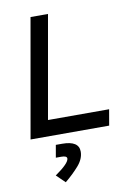

<svg xmlns="http://www.w3.org/2000/svg" viewBox="-103 -760 792 1104"><g transform="rotate(-10 293.0 -207.5)"><path d="M32.7 0 154.8 -693.4H256.8L150.9 -92.8H507.8L491.7 0ZM189.5 277.3 139.6 229Q222.2 171.4 222.2 144Q222.2 128.4 189.5 128.4H157.7L170.4 55.7H207Q304.7 55.7 304.7 118.2Q304.7 160.6 270 200.2Q235.4 239.7 189.5 277.3Z"/></g></svg>

Font: Cascadia Code NF
Style: Italic
Weight: 400
Italic angle: -10°
Monospace: yes
Designer: Aaron Bell
Foundry: Saja Typeworks
Version: Version 2404.023; ttfautohint (v1.8.4)